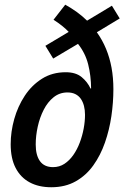

<svg xmlns="http://www.w3.org/2000/svg" viewBox="-20 -786 537 816"><path d="M197.8 9.8Q144.5 9.8 106 -11Q67.4 -31.7 46.4 -72.3Q25.4 -112.8 25.4 -172.9Q25.4 -226.1 40.5 -280Q55.7 -334 85.2 -378.9Q114.7 -423.8 158.4 -451.4Q202.1 -479 259.3 -479Q302.2 -479 327.1 -458.3Q352.1 -437.5 364.7 -409.7L367.2 -410.2Q366.7 -464.8 354.7 -512.5Q342.8 -560.1 311.5 -599.6L206.1 -537.1L172.9 -591.3L272 -650.4Q260.3 -663.1 243.7 -676.3Q227.1 -689.5 207.5 -702.1L257.3 -766.1Q282.7 -752 306.2 -735.1Q329.6 -718.3 350.1 -698.2L455.6 -761.7L488.8 -707.5L391.6 -648.9Q415 -616.2 430.7 -578.4Q446.3 -540.5 454.1 -498Q461.9 -455.6 461.9 -406.7Q461.9 -351.1 453.4 -292.5Q444.8 -233.9 426 -179.9Q407.2 -126 376.7 -83.3Q346.2 -40.5 301.8 -15.4Q257.3 9.8 197.8 9.8ZM205.6 -75.7Q232.4 -75.7 253.9 -89.8Q275.4 -104 291.7 -127.4Q308.1 -150.9 319.1 -180.2Q330.1 -209.5 335.7 -240Q341.3 -270.5 341.3 -297.9Q341.3 -318.4 336.9 -335.7Q332.5 -353 323.5 -366Q314.5 -378.9 300.3 -386Q286.1 -393.1 266.6 -393.1Q233.4 -393.1 208 -372.8Q182.6 -352.5 165.8 -319.6Q148.9 -286.6 140.4 -247.8Q131.8 -209 131.8 -171.9Q131.8 -126 150.1 -100.8Q168.5 -75.7 205.6 -75.7Z"/></svg>

Font: Open Sans SemiCondensed SemiBold
Style: Italic
Weight: 600
Width: 4
Italic angle: -12°
Designer: Monotype Design Team
Foundry: Monotype Imaging Inc.
Version: Version 3.000